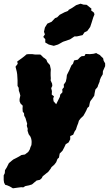

<svg xmlns="http://www.w3.org/2000/svg" viewBox="-51 -797 589 1039"><path d="M19 222 2 212 -12 206 -23 203 -29 191 -31 177V152L-25 140L-24 124L-15 110L-3 86L11 74L21 66L37 58L52 50L65 42L84 39L102 25L110 12L114 -1L119 -12L120 -24V-34L118 -46L114 -57L104 -71L98 -90L99 -100L94 -116L96 -128L91 -144L87 -158L80 -171L79 -184L72 -193L71 -210L72 -225L60 -237L55 -249V-261L59 -280L55 -295L51 -306L50 -322L44 -332V-348V-362L43 -379L42 -395L40 -408L33 -436L45 -452L42 -464L53 -472L67 -482L80 -492L93 -503L103 -504H112H124L138 -502H167L172 -498L184 -486L189 -483L200 -474L205 -461L219 -445L222 -431L224 -422L223 -404V-388L224 -373L223 -362L231 -344L232 -332L226 -320L230 -304L229 -285L241 -276L237 -264L239 -249L253 -233L264 -255L273 -273L275 -285L287 -298L286 -314L295 -325L294 -339L305 -355L309 -373L311 -391L325 -419L330 -431L336 -444L344 -452L350 -470L370 -474L382 -487L391 -493L406 -494L412 -505L435 -504L455 -506L470 -510L474 -507L490 -499L494 -494L507 -482L510 -468L518 -454V-439L506 -412L505 -395L495 -378L489 -363L488 -355L480 -336L477 -326L465 -312L461 -292L459 -279L448 -263L438 -250L435 -241L431 -221L422 -213L416 -199L408 -184L400 -170L386 -157L376 -144L372 -130L366 -115L360 -96L353 -86L345 -68L329 -61V-43L320 -26L305 -17L297 0L287 19L272 34L268 56L260 63L253 81L243 94L228 107L223 116L210 133L201 140L180 157L175 167L165 176L147 180L135 190L122 201L106 206L86 210L75 217L64 216L48 218ZM240 -549 213 -556 194 -567V-585L183 -597L192 -611L187 -625L192 -648L205 -669L228 -679L247 -699L258 -703L272 -717L299 -731L317 -738L321 -744L339 -754L361 -769L385 -777L401 -772L418 -771L444 -750L442 -741L458 -728L460 -718L454 -704L445 -675L437 -651L421 -629L406 -622L396 -607L365 -600H352L328 -584L290 -571L263 -556Z"/></svg>

Font: Winky Rough ExtraBold
Style: Italic
Weight: 800
Italic angle: -8.97852°
Designer: Simon Atzbach
Foundry: typofactur
Version: Version 1.206; ttfautohint (v1.8.4.7-5d5b)